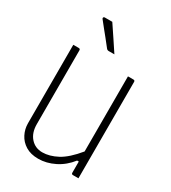

<svg xmlns="http://www.w3.org/2000/svg" viewBox="-228 -1057 1056 1189"><g transform="rotate(30 300.0 -462.0)"><path d="M241 20Q187 20 150.5 -2.5Q114 -25 95.5 -61.5Q77 -98 77 -139V-700H116Q127 -700 127 -689V-162Q127 -100 159.5 -63.5Q192 -27 243 -27Q294 -27 349.5 -56.5Q405 -86 468 -163V-700H507Q518 -700 518 -689V0H479Q468 0 468 -11V-91H456Q414 -37 356.5 -8.5Q299 20 241 20ZM215 -944Q246 -897 272 -859Q298 -821 327 -776H287Q276 -776 270 -784Q243 -819 226 -839.5Q209 -860 193.5 -879.5Q178 -899 154 -929Q150 -934 152.5 -939Q155 -944 161 -944Z"/></g></svg>

Font: Recursive Mn Lnr St Lt
Style: Regular
Weight: 300
Monospace: yes
Version: Version 1.079;hotconv 1.0.112;makeotfexe 2.5.65598; ttfautoh